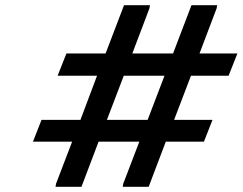

<svg xmlns="http://www.w3.org/2000/svg" viewBox="-20 -720 935 740"><path d="M716 -428 651 -258H799L766 -174H619L553 0H453L455 -12L517 -174H360L294 0H194L196 -12L258 -174H107L140 -258H290L354 -428H202L236 -514H387L458 -700H558L556 -688L490 -514H647L718 -700H817L815 -688L749 -514H895L861 -428ZM614 -428H457L392 -258H549Z"/></svg>

Font: Be Vietnam SemiBold
Style: Italic
Weight: 600
Italic angle: -9.556°
Designer: Gabriel Lam
Foundry: TypeRant
Version: Version 3.000